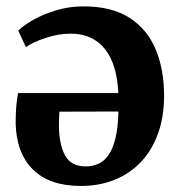

<svg xmlns="http://www.w3.org/2000/svg" viewBox="-20 -586 578 619"><path d="M241 13.5Q140 13.5 86.5 -39.2Q33 -92 30.5 -187.5Q30.5 -220 32.5 -244Q34.5 -268 38.5 -286H361.5Q359.5 -331 349 -366.5Q338.5 -402 319.2 -426.8Q300 -451.5 272.2 -464.5Q244.5 -477.5 208 -477.5Q168.5 -477.5 127.2 -463.8Q86 -450 63.5 -434L39 -487Q55 -504 87.5 -522.2Q120 -540.5 162 -553Q204 -565.5 248.5 -565.5Q340 -565.5 397.2 -528.8Q454.5 -492 481.8 -427Q509 -362 509 -277.5Q509 -209.5 489.5 -155.5Q470 -101.5 434.5 -64Q399 -26.5 349.8 -6.5Q300.5 13.5 241 13.5ZM256.5 -49.5Q278.5 -49.5 297 -57.8Q315.5 -66 329.5 -85.5Q343.5 -105 352 -139.5Q360.5 -174 362 -226.5L171.5 -226Q171 -215.5 170.5 -203.8Q170 -192 170 -183Q170 -122.5 189.2 -86Q208.5 -49.5 256.5 -49.5Z"/></svg>

Font: Merriweather 24pt
Style: Bold
Weight: 700
Designer: Eben Sorkin
Foundry: Eben Sorkin
Version: Version 2.100